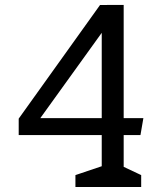

<svg xmlns="http://www.w3.org/2000/svg" viewBox="-20 -750 660 770"><path d="M282.5 -47.8 406.2 -89.5 388 -53.3V-684.3L432.7 -680.5L128.3 -257.7L108.7 -276.3H555L543.3 -208.3H55V-274.2L381.2 -730L476 -730.3V-50L457.8 -89.5L546.2 -47.8V0H282.5Z"/></svg>

Font: Monaspace Xenon Var
Style: Regular
Weight: 400
Designer: Riley Cran and the Lettermatic Team
Version: Version 1.000 (Monaspace Xenon Var)